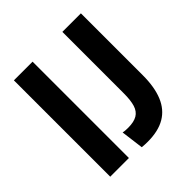

<svg xmlns="http://www.w3.org/2000/svg" viewBox="-182 -790 930 930"><g transform="rotate(-45 283.0 -325.5)"><path d="M55 0V-660H183V0ZM264 7 249 -109Q259 -107 270 -106.5Q281 -106 284 -106Q324 -106 346.5 -119.5Q369 -133 378 -162Q387 -191 387 -239V-660H514V-236Q514 -155 491.5 -100.5Q469 -46 422.5 -18.5Q376 9 303 9Q292 9 284 8.5Q276 8 264 7Z"/></g></svg>

Font: Bricolage Grotesque 72pt SemiBold
Style: Regular
Weight: 600
Version: Version 1.001;gftools[0.9.33.dev8+g029e19f]